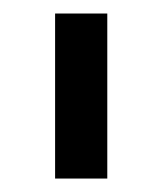

<svg xmlns="http://www.w3.org/2000/svg" viewBox="-20 -727 241 284"><path d="M138.7 -462.9H61.5V-707H138.7Z"/></svg>

Font: WEMIX Pretendard
Style: Regular
Weight: 400
Designer: Base glyphs from Inter by Rasmus Andersson; Hangeul glyphs from Noto Sans CJK(Source Han Sans) by Jang Soo-young and Kan
Foundry: Kil Hyung-jin
Version: Version 1.000